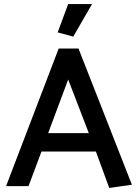

<svg xmlns="http://www.w3.org/2000/svg" viewBox="-20 -920 682 949"><path d="M419 -262H218L317 -527ZM270 -680 10 0H121L185 -171H454L520 9L632 -7L368 -680ZM342 -739 435 -900H317L265 -760Z"/></svg>

Font: Catamaran SemiBold
Style: Regular
Weight: 600
Designer: Pria Ravichandran
Version: Version 2.000